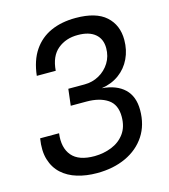

<svg xmlns="http://www.w3.org/2000/svg" viewBox="-112 -831 824 935"><g transform="rotate(-15 300.0 -363.5)"><path d="M262 15Q208 15 162.8 1.2Q117.5 -12.5 86 -41.2Q54.5 -70 41 -114.5Q27.5 -159 37.5 -220.5H133Q123.5 -149 158 -108.2Q192.5 -67.5 272.5 -68Q318 -68.5 358.2 -84.5Q398.5 -100.5 423.5 -134.2Q448.5 -168 448.5 -220Q448.5 -281 408.2 -308Q368 -335 302 -335H222.5L232.5 -418H314Q354.5 -418 388 -436.8Q421.5 -455.5 441.8 -488Q462 -520.5 462 -562Q462 -608 431.5 -633.5Q401 -659 345 -659Q284.5 -659.5 243 -625.2Q201.5 -591 196 -518.5H100.5Q109 -594.5 142.5 -644Q176 -693.5 230.2 -717.8Q284.5 -742 355.5 -742Q458 -742 507.8 -697.2Q557.5 -652.5 557.5 -578Q557.5 -526.5 537.2 -484Q517 -441.5 479.5 -414Q442 -386.5 390.5 -378.5Q464 -372.5 503.8 -334.5Q543.5 -296.5 543.5 -228Q543.5 -153 507.8 -98.5Q472 -44 408.5 -14.5Q345 15 262 15Z"/></g></svg>

Font: Spline Sans Mono
Style: Italic
Weight: 400
Italic angle: -4°
Monospace: yes
Designer: Eben Sorkin, Mirko Velimirovic
Foundry: Sorkin Type
Version: Version 1.004